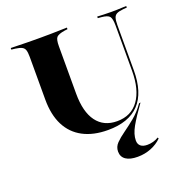

<svg xmlns="http://www.w3.org/2000/svg" viewBox="-136 -693 971 1013"><g transform="rotate(-20 349.5 -186.5)"><path d="M466.9 197.6Q424.2 197.6 401.2 181.9Q378.2 166.1 378.2 136.3Q378.2 109.7 397.6 89.9Q416.9 70.2 446 49.6Q475 29 508.1 2Q541.1 -25 569.4 -65.3L578.2 -66.9Q532.3 -3.2 509.3 37.9Q486.3 79 486.3 113.7Q486.3 133.9 499.2 144.8Q512.1 155.6 536.3 155.6Q571 155.6 600 137.9L603.2 144.4Q578.2 169.4 542.7 183.5Q507.3 197.6 466.9 197.6ZM111.3 -369.4V-492.7Q111.3 -518.5 106.9 -531.5Q102.4 -544.4 90.3 -550.4Q78.2 -556.5 54.8 -559.7L33.1 -562.1V-571Q49.2 -571 71.8 -570.2Q94.4 -569.4 122.6 -569Q150.8 -568.5 181.5 -568.5H192.7H204.8Q235.5 -568.5 262.1 -569Q288.7 -569.4 310.9 -570.2Q333.1 -571 348.4 -571V-562.1L329.8 -559.7Q296 -554 285.5 -542.7Q275 -531.5 275 -492.7V-369.4ZM368.5 11.3Q286.3 11.3 228.6 -19.4Q171 -50 141.1 -108.9Q111.3 -167.7 111.3 -253.2V-369.4H275V-226.6Q275 -124.2 314.9 -70.2Q354.8 -16.1 429.8 -16.1Q508.9 -16.1 551.2 -75Q593.5 -133.9 593.5 -239.5V-369.4H603.2V-238.7Q603.2 -113.7 544.4 -51.2Q485.5 11.3 368.5 11.3ZM593.5 -369.4V-492.7Q593.5 -531.5 583.5 -544.4Q573.4 -557.3 537.9 -560.5L518.5 -562.1V-571Q532.3 -570.2 553.2 -569.4Q574.2 -568.5 597.6 -568.5Q615.3 -568.5 630.6 -569Q646 -569.4 659.3 -570.2Q672.6 -571 681.5 -571V-562.1L660.5 -560.5Q636.3 -558.1 624.2 -552Q612.1 -546 607.7 -532.3Q603.2 -518.5 603.2 -492.7V-369.4Z"/></g></svg>

Font: Playfair 144pt SemiExpanded Black
Style: Regular
Weight: 900
Width: 6
Designer: Claus Eggers Sørensen
Foundry: Claus Eggers Sørensen
Version: Version 2.203